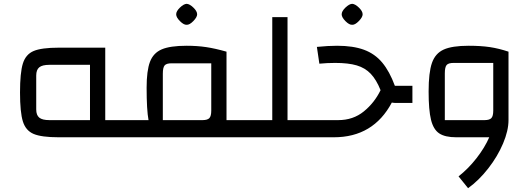

<svg xmlns="http://www.w3.org/2000/svg" viewBox="-20 -720 2787 1007"><path d="M639 -90V0H288Q198 0 156.5 -17.5Q115 -35 100 -83Q85 -131 85 -235Q85 -339 100 -387Q115 -435 156.5 -452.5Q198 -470 288 -470H532V-90ZM452 -380H239Q202 -380 186 -367Q170 -354 170 -324V-146Q170 -116 186 -103Q202 -90 239 -90H452Z M619 0ZM1288 -90V0H599V-90H759Q749 -143 749 -260Q749 -349 766.5 -395.5Q784 -442 828 -461Q872 -480 959 -480Q1014 -480 1061 -473Q1108 -466 1168 -449V-90ZM1088 -388H880Q853 -388 843.5 -377Q834 -366 834 -333V-90H1042Q1068 -90 1078 -100.5Q1088 -111 1088 -140ZM904 -645Q904 -661 923.5 -680Q943 -699 959 -700Q975 -699 994.5 -680Q1014 -661 1014 -645Q1014 -630 994 -609.5Q974 -589 959 -590Q944 -589 924 -609Q904 -629 904 -645Z M1608 -90V0H1248V-90H1408V-630H1488V-90Z M1588 0ZM2143 -270V-180H2055Q2047 -180 2035 -182Q1938 0 1731 0H1568V-90H1754Q1832 -90 1888 -135.5Q1944 -181 1976 -247Q1954 -302 1924.5 -333Q1895 -364 1851 -377Q1807 -390 1738 -390Q1696 -390 1655 -386L1642 -474Q1701 -480 1748 -480Q1832 -480 1889 -459Q1946 -438 1984.5 -392Q2023 -346 2051 -270ZM1772 -645Q1772 -661 1791.5 -680Q1811 -699 1827 -700Q1843 -699 1862.5 -680Q1882 -661 1882 -645Q1882 -630 1862 -609.5Q1842 -589 1827 -590Q1812 -589 1792 -609Q1772 -629 1772 -645Z M2647 -449V-90Q2647 -35 2618.5 32.5Q2590 100 2541 163Q2492 226 2435 267L2385 205Q2436 165 2479 110Q2522 55 2546 0H2373Q2314 0 2283.5 -20.5Q2253 -41 2240.5 -92Q2228 -143 2228 -240Q2228 -340 2245.5 -390Q2263 -440 2307 -460Q2351 -480 2438 -480Q2502 -480 2549 -473Q2596 -466 2647 -449ZM2521 -90Q2547 -90 2557 -100.5Q2567 -111 2567 -140V-390H2359Q2332 -390 2322.5 -379Q2313 -368 2313 -335V-90Z"/></svg>

Font: Changa
Style: Regular
Weight: 400
Designer: Eduardo Rodriguez Tunni
Foundry: Eduardo Rodriguez Tunni
Version: Version 2.002; ttfautohint (v1.5.10-5e6f)